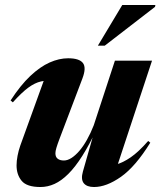

<svg xmlns="http://www.w3.org/2000/svg" viewBox="-20 -738 644 771"><path d="M313 -49.5 365 -232 370.5 -224Q339.5 -158 310.8 -112.5Q282 -67 254.2 -39.5Q226.5 -12 199 0.5Q171.5 13 142.5 13Q87.5 13 67 -11.8Q46.5 -36.5 46.5 -74Q46.5 -91.5 50.5 -112.5Q54.5 -133.5 61.5 -153.5L169.5 -452L198 -413.5Q169.5 -416.5 144.8 -411Q120 -405.5 93.5 -386Q67 -366.5 31.5 -327L22.5 -334.5Q62 -395.5 101.5 -432.8Q141 -470 179.2 -487Q217.5 -504 253.5 -504Q298 -504 312.8 -485.2Q327.5 -466.5 311 -423L219 -180.5Q210.5 -158 206.5 -144.5Q202.5 -131 202.5 -122.5Q202.5 -107.5 211.8 -100.5Q221 -93.5 236.5 -93.5Q251 -93.5 266.8 -103.5Q282.5 -113.5 298.5 -132Q314.5 -150.5 329.2 -176.8Q344 -203 356.5 -235L441.5 -494.5H590.5L441 -42L400.5 -72Q422 -71.5 447.5 -78Q473 -84.5 504.8 -106.2Q536.5 -128 575 -172L583.5 -165Q524 -69 465.8 -28Q407.5 13 357.5 13Q328.5 13 316.2 -2.5Q304 -18 313 -49.5ZM373 -554.5 471 -718H604L602.5 -710.5L400.5 -554.5Z"/></svg>

Font: Newsreader 60pt
Style: Bold Italic
Weight: 700
Italic angle: -17°
Designer: Hugues Gentile
Foundry: Production Type
Version: Version 1.003